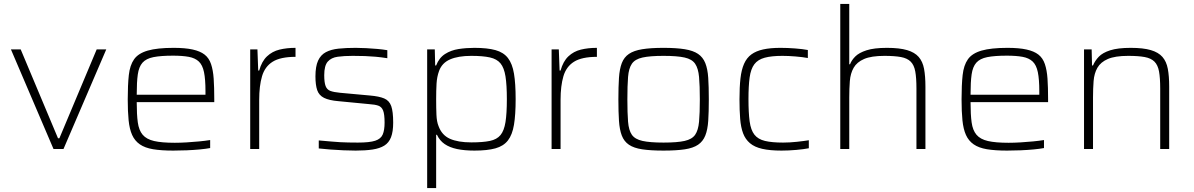

<svg xmlns="http://www.w3.org/2000/svg" viewBox="-20 -763 6112 983"><path d="M254 0 36 -510H86L277 -55H284L475 -510H524L305 0Z M867 8Q805 8 763.5 1Q722 -6 696 -24Q670 -42 656.5 -72Q643 -102 638.5 -147Q634 -192 634 -254Q634 -328 639.5 -378.5Q645 -429 666.5 -459.5Q688 -490 736.5 -504Q785 -518 869 -518Q928 -518 966.5 -509.5Q1005 -501 1027.5 -483.5Q1050 -466 1060.5 -435Q1071 -404 1074 -360Q1077 -316 1077 -256V-240H680Q680 -177 685.5 -136.5Q691 -96 710.5 -73Q730 -50 769 -41Q808 -32 875 -32Q903 -32 936 -34Q969 -36 1000 -39Q1031 -42 1056 -46V-5Q1035 -1 1003.5 2Q972 5 936.5 6.5Q901 8 867 8ZM1032 -258V-296Q1032 -357 1024.5 -393.5Q1017 -430 998 -448Q979 -466 946.5 -472Q914 -478 866 -478Q803 -478 765.5 -470.5Q728 -463 709.5 -442Q691 -421 685.5 -382Q680 -343 680 -278H1052Z M1261 0V-510H1298L1302 -402H1307Q1320 -449 1347 -474.5Q1374 -500 1411 -509Q1448 -518 1493 -518V-472Q1416 -472 1376 -447Q1336 -422 1321.5 -372.5Q1307 -323 1307 -252V0Z M1801 8Q1773 8 1738.5 6.5Q1704 5 1671 2.5Q1638 0 1612 -3V-44Q1649 -41 1675 -38.5Q1701 -36 1722 -35Q1743 -34 1763.5 -33.5Q1784 -33 1812 -33Q1872 -33 1901 -42.5Q1930 -52 1939.5 -74.5Q1949 -97 1949 -135Q1949 -178 1941.5 -197Q1934 -216 1917 -222Q1900 -228 1869 -230L1713 -245Q1665 -249 1639 -262Q1613 -275 1604 -301.5Q1595 -328 1595 -372Q1595 -423 1608.5 -452.5Q1622 -482 1648.5 -496Q1675 -510 1713.5 -514Q1752 -518 1801 -518Q1826 -518 1854.5 -516.5Q1883 -515 1911.5 -512.5Q1940 -510 1963 -506V-465Q1931 -470 1903.5 -472.5Q1876 -475 1848.5 -476Q1821 -477 1786 -477Q1742 -477 1709 -472.5Q1676 -468 1658 -447.5Q1640 -427 1640 -378Q1640 -341 1647 -322.5Q1654 -304 1671.5 -297.5Q1689 -291 1721 -288L1874 -274Q1921 -270 1947 -259Q1973 -248 1983 -220Q1993 -192 1993 -135Q1993 -89 1982 -60.5Q1971 -32 1947.5 -17.5Q1924 -3 1887.5 2.5Q1851 8 1801 8Z M2167 200V-510H2206L2208 -428H2213Q2228 -467 2258.5 -486.5Q2289 -506 2328 -512Q2367 -518 2409 -518Q2475 -518 2516.5 -506.5Q2558 -495 2580.5 -466Q2603 -437 2611.5 -386Q2620 -335 2620 -255Q2620 -176 2611.5 -124.5Q2603 -73 2580.5 -44Q2558 -15 2516.5 -3.5Q2475 8 2409 8Q2358 8 2320 0Q2282 -8 2256.5 -25.5Q2231 -43 2217 -73H2213V200ZM2393 -34Q2452 -34 2488 -41.5Q2524 -49 2542.5 -71.5Q2561 -94 2568 -138Q2575 -182 2575 -255Q2575 -328 2568 -372Q2561 -416 2542.5 -438.5Q2524 -461 2488 -469Q2452 -477 2393 -477Q2326 -477 2284.5 -459Q2243 -441 2228 -400Q2217 -370 2215 -334.5Q2213 -299 2213 -255Q2213 -210 2214.5 -175Q2216 -140 2225 -118Q2242 -71 2283.5 -52.5Q2325 -34 2393 -34Z M2804 0V-510H2841L2845 -402H2850Q2863 -449 2890 -474.5Q2917 -500 2954 -509Q2991 -518 3036 -518V-472Q2959 -472 2919 -447Q2879 -422 2864.5 -372.5Q2850 -323 2850 -252V0Z M3377 8Q3311 8 3268 1.5Q3225 -5 3200 -22Q3175 -39 3163.5 -69Q3152 -99 3149 -144.5Q3146 -190 3146 -254Q3146 -319 3149 -364.5Q3152 -410 3163.5 -440Q3175 -470 3200 -487Q3225 -504 3268 -511Q3311 -518 3377 -518Q3443 -518 3486 -511Q3529 -504 3554 -487Q3579 -470 3591 -440Q3603 -410 3606 -364.5Q3609 -319 3609 -254Q3609 -190 3606 -144.5Q3603 -99 3591 -69Q3579 -39 3554 -22Q3529 -5 3486 1.5Q3443 8 3377 8ZM3377 -33Q3447 -33 3485 -41.5Q3523 -50 3539 -73Q3555 -96 3559 -140Q3563 -184 3563 -254Q3563 -325 3559 -369Q3555 -413 3539 -436.5Q3523 -460 3485 -468.5Q3447 -477 3377 -477Q3308 -477 3269.5 -468.5Q3231 -460 3215 -436.5Q3199 -413 3195.5 -369Q3192 -325 3192 -254Q3192 -184 3195.5 -140Q3199 -96 3215 -73Q3231 -50 3269.5 -41.5Q3308 -33 3377 -33Z M3981 8Q3922 8 3882.5 -1Q3843 -10 3819.5 -30Q3796 -50 3784.5 -80.5Q3773 -111 3769.5 -154.5Q3766 -198 3766 -254Q3766 -317 3771 -361.5Q3776 -406 3789.5 -436.5Q3803 -467 3827 -484.5Q3851 -502 3887.5 -510Q3924 -518 3976 -518Q4012 -518 4051 -515Q4090 -512 4116 -507V-466Q4089 -471 4052.5 -474Q4016 -477 3986 -477Q3930 -477 3895 -467.5Q3860 -458 3842 -434Q3824 -410 3818 -366.5Q3812 -323 3812 -256Q3812 -186 3818 -141.5Q3824 -97 3842.5 -73.5Q3861 -50 3896.5 -41.5Q3932 -33 3989 -33Q4023 -33 4060 -37Q4097 -41 4121 -45V-4Q4096 1 4057 4.5Q4018 8 3981 8Z M4282 0V-743H4328V-434H4332Q4340 -455 4359 -474Q4378 -493 4416.5 -505.5Q4455 -518 4521 -518Q4585 -518 4624 -506.5Q4663 -495 4683.5 -471.5Q4704 -448 4711 -410.5Q4718 -373 4718 -319V0H4672V-309Q4672 -364 4666 -397Q4660 -430 4642.5 -447.5Q4625 -465 4592.5 -471Q4560 -477 4508 -477Q4441 -477 4404 -461Q4367 -445 4350.5 -416Q4334 -387 4331 -348Q4328 -309 4328 -264V0Z M5136 8Q5074 8 5032.5 1Q4991 -6 4965 -24Q4939 -42 4925.5 -72Q4912 -102 4907.5 -147Q4903 -192 4903 -254Q4903 -328 4908.5 -378.5Q4914 -429 4935.5 -459.5Q4957 -490 5005.5 -504Q5054 -518 5138 -518Q5197 -518 5235.5 -509.5Q5274 -501 5296.5 -483.5Q5319 -466 5329.5 -435Q5340 -404 5343 -360Q5346 -316 5346 -256V-240H4949Q4949 -177 4954.5 -136.5Q4960 -96 4979.5 -73Q4999 -50 5038 -41Q5077 -32 5144 -32Q5172 -32 5205 -34Q5238 -36 5269 -39Q5300 -42 5325 -46V-5Q5304 -1 5272.5 2Q5241 5 5205.5 6.5Q5170 8 5136 8ZM5301 -258V-296Q5301 -357 5293.5 -393.5Q5286 -430 5267 -448Q5248 -466 5215.5 -472Q5183 -478 5135 -478Q5072 -478 5034.5 -470.5Q4997 -463 4978.5 -442Q4960 -421 4954.5 -382Q4949 -343 4949 -278H5321Z M5530 0V-510H5569L5571 -428H5576Q5586 -452 5605.5 -472.5Q5625 -493 5664 -505.5Q5703 -518 5769 -518Q5833 -518 5872 -506.5Q5911 -495 5931.5 -471.5Q5952 -448 5959 -410.5Q5966 -373 5966 -320V0H5920V-309Q5920 -364 5914 -397Q5908 -430 5890.5 -447.5Q5873 -465 5840.5 -471Q5808 -477 5756 -477Q5689 -477 5652 -461Q5615 -445 5598.5 -416Q5582 -387 5579 -348Q5576 -309 5576 -264V0Z"/></svg>

Font: Saira SemiExpanded ExtraLight
Style: Regular
Weight: 250
Width: 6
Designer: Hector Gatti with collaboration of the Omnibus-Type team
Foundry: Omnibus-Type
Version: Version 1.101